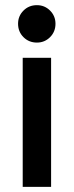

<svg xmlns="http://www.w3.org/2000/svg" viewBox="-20 -724 285 744"><path d="M123 -559Q92 -559 71 -580Q50 -601 50 -632Q50 -662 71 -683Q92 -704 123 -704Q153 -704 174 -683Q195 -662 195 -632Q195 -601 174 -580Q153 -559 123 -559ZM178 0H68V-500H178Z"/></svg>

Font: Kulim Park
Style: Bold
Weight: 700
Designer: Noponies / Dale Sattler
Foundry: Noponies
Version: Version 1.000; ttfautohint (v1.8.3)